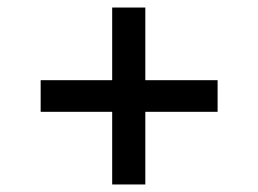

<svg xmlns="http://www.w3.org/2000/svg" viewBox="-20 -598 685 510"><path d="M278 -108V-301H88V-385H278V-578H366V-385H558V-301H366V-108Z"/></svg>

Font: Overpass
Style: Regular
Weight: 400
Designer: Delve Withrington, Dave Bailey, Thomas Jockin
Foundry: Delve Fonts LLC
Version: Version 4.000